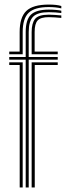

<svg xmlns="http://www.w3.org/2000/svg" viewBox="-20 -828 291 848"><path d="M20.8 -588.2V-600H66.8V-686.5Q66.8 -751.2 96.1 -779.5Q125.5 -807.8 195.5 -807.8Q231.2 -807.8 250.8 -801.5V-791Q227.2 -796.8 195.5 -796.8Q133 -796.8 106.6 -771.5Q80.2 -746.2 80.2 -686.5V-588.2ZM93.5 0V-564.5H20.8V-576.2H93.5V-686.5Q93.5 -740.8 116.6 -763.1Q139.8 -785.5 195.5 -785.5Q212.5 -785.5 226.6 -784.2Q240.8 -783 250.8 -780.8V-770.5Q239.8 -772 225 -773.1Q210.2 -774.2 195.5 -774.2Q146.5 -774.2 126.6 -754.6Q106.8 -735 106.8 -686.5V-576.2H235V-564.5H106.8V0ZM119.8 -588.2V-686.5Q119.8 -725 134.6 -744.1Q149.5 -763.2 195.5 -763.2Q208 -763.2 222.5 -762.1Q237 -761 250.8 -759.8V-748.8Q236.8 -750 222.5 -751.1Q208.2 -752.2 195.5 -752.2Q160.2 -752.2 146.6 -738Q133 -723.8 133 -686.5V-600H235V-588.2ZM67 0V-540.8H20.8V-552.8H80.2V0ZM119.8 0V-552.8H235V-540.8H133.5V0Z"/></svg>

Font: Big Shoulders Inline Display
Style: Regular
Weight: 400
Designer: Patric King
Foundry: XO Type Co
Version: Version 1.000